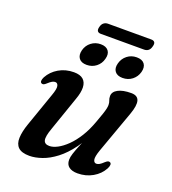

<svg xmlns="http://www.w3.org/2000/svg" viewBox="-140 -869 880 985"><g transform="rotate(20 300.0 -376.5)"><path d="M533.5 -99.5Q539.5 -96.5 539.5 -88Q539.5 -79.5 533 -66.5Q514 -31 477.2 -10Q440.5 11 395 11Q365 11 348.2 -1.8Q331.5 -14.5 331.5 -40Q331.5 -55 337.8 -74.2Q344 -93.5 354.5 -119.5Q365 -145.5 379.5 -180Q394 -214.5 409.5 -260L414 -242Q385.5 -170.5 349.8 -121.8Q314 -73 275.8 -43.8Q237.5 -14.5 200.5 -1.8Q163.5 11 132.5 11Q90 11 71.2 -7.2Q52.5 -25.5 53.8 -59.2Q55 -93 71 -138.5L135 -321.5Q149 -360 145.2 -375.2Q141.5 -390.5 128.5 -390.5Q121 -390.5 112.2 -385.8Q103.5 -381 90.5 -369Q82 -361 76.2 -359Q70.5 -357 65 -359.5Q58.5 -363 58.5 -371.5Q58.5 -380 65 -393Q84 -428 120.2 -449.2Q156.5 -470.5 202 -470.5Q236 -470.5 253 -455.5Q270 -440.5 271 -412.5Q272 -384.5 257.5 -345L192.5 -157.5Q175.5 -110.5 180.5 -91Q185.5 -71.5 211.5 -71.5Q231 -71.5 255.5 -84.2Q280 -97 306 -122.2Q332 -147.5 355.5 -185.2Q379 -223 397 -273.5Q408 -303 414.2 -322Q420.5 -341 423 -352.5Q425.5 -364 425.5 -372.5Q425.5 -386 421.2 -395.8Q417 -405.5 417 -419Q417 -442.5 443 -456.5Q469 -470.5 514.5 -470.5Q549.5 -470.5 557 -445.2Q564.5 -420 546 -369L463 -138Q449.5 -99.5 453 -84Q456.5 -68.5 469.5 -68.5Q477.5 -68.5 486.2 -73.5Q495 -78.5 507.5 -90.5Q516.5 -98.5 522.2 -100.5Q528 -102.5 533.5 -99.5ZM249 -528Q219.5 -528 206.8 -545Q194 -562 201 -590Q208.5 -618.5 230.8 -635.5Q253 -652.5 282 -652.5Q311.5 -652.5 324.5 -635.5Q337.5 -618.5 329.5 -590Q322.5 -562.5 300.5 -545.2Q278.5 -528 249 -528ZM445 -528Q416 -528 403 -545Q390 -562 397.5 -590Q405 -618 427 -635.2Q449 -652.5 478.5 -652.5Q508.5 -652.5 521.2 -635.5Q534 -618.5 526.5 -590Q519 -562.5 497 -545.2Q475 -528 445 -528ZM244 -733Q248 -749 257.8 -756.5Q267.5 -764 281 -764H516.5Q530 -764 535.2 -756.5Q540.5 -749 536 -733.5Q532 -717 522.5 -709.8Q513 -702.5 499.5 -702.5H263.5Q250.5 -702.5 245.2 -710Q240 -717.5 244 -733Z"/></g></svg>

Font: Fraunces Medium
Style: Italic
Weight: 500
Italic angle: -16°
Version: Version 1.000;[b76b70a41]